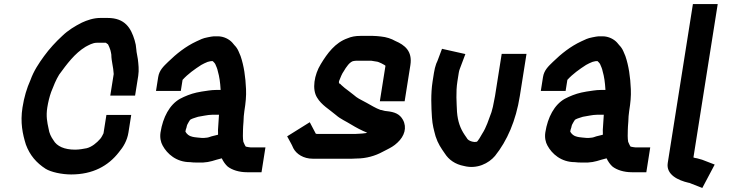

<svg xmlns="http://www.w3.org/2000/svg" viewBox="-20 -795 3616 952"><path d="M649.8 -321 665.4 -419C670 -448.5 666.3 -477.5 663.5 -502C661.9 -516.4 656.6 -534 656 -549C654.6 -567.6 652.5 -579.1 647.4 -596C629.4 -655.5 600 -706 513.8 -706H476.8C444.1 -706 411.6 -694.8 386.2 -683C351.2 -665.4 317.5 -644.8 288.7 -617C256.5 -587.5 224.7 -552.8 198.3 -516.5C172.6 -481.1 147.6 -444.2 131 -398C112.8 -357.7 99.7 -313.8 91.5 -262C79.7 -187.4 92.2 -129.7 108.4 -78C128 -25.1 160.5 12.5 206.3 42C232.5 58.2 285.9 70 332.9 70C440.1 70 516.7 27.8 569.3 -40C591.5 -66.3 610.4 -97.5 616.9 -138L630.6 -225H507.6L493.2 -134C488.1 -124.9 485.1 -116.1 476.9 -106.5C460.2 -87.2 435.5 -66.3 409.5 -60C392.9 -56.8 372.9 -53 352.4 -53C300.2 -53 262 -69.1 244.8 -100C233.4 -116 224.3 -133.9 220.9 -157C214 -188.8 207.6 -218.4 214.5 -262C218.8 -288.9 225.4 -315.8 233.7 -339C245.2 -368.6 257.6 -399.7 273.3 -425C310.7 -476.3 350.6 -530.7 404.2 -563C419.7 -571 439.1 -583 460.3 -583H504.3C504.9 -582.3 505.5 -582 506.2 -582C508.6 -580.7 511.3 -578.7 514.2 -576H515.2C520.6 -566.3 523.8 -556.7 527.5 -546C530.7 -536.5 529.8 -532.9 532 -524C532.3 -490.1 542.3 -463.1 543.8 -428L526.8 -321Z M876.5 -344 885.2 -399C911.6 -428.1 945 -451.8 977.9 -473C985.5 -477 985.5 -477 993.2 -481C998.9 -483.7 1004.3 -486 1009.3 -488C1012.7 -489.6 1024.4 -491.2 1026.9 -492H1034.9C1039.5 -486.5 1044.3 -483.4 1047.5 -477C1051.9 -466.1 1057.7 -455.4 1060 -442C1068.2 -414.2 1071.9 -384.8 1073.8 -352C1073.5 -350.7 1073.7 -349.7 1074.3 -349H1051.3C1025.2 -349 1004.8 -344.2 980 -341C964.5 -338 964.5 -338 954.2 -336C925.9 -329.7 896.5 -317.9 872.3 -305C820.7 -275.9 787.9 -213.8 776 -139C771.9 -113 777.1 -89.5 786.6 -73C808.6 -32.3 854.2 9 922.6 9C931 10.3 943.3 11 959.3 11C1000.4 12.6 1022.3 6.9 1053.5 -3L1079.6 -10C1086.9 5.7 1097.8 21.1 1109.1 31C1130.5 47.6 1165.1 59 1204.7 59H1276.7L1296.1 -64H1224.1C1217.7 -64 1205.6 -66.8 1198.8 -68C1194 -73.7 1189.9 -85.4 1186.6 -92C1183.5 -109.5 1184.3 -131.9 1184.9 -151L1185.6 -168C1185.6 -172 1186.2 -180 1187.4 -192C1189 -217.5 1187.9 -220.1 1191.6 -244C1198.3 -285.9 1201.4 -317.8 1199.9 -353C1197.4 -413.1 1189.5 -468.4 1172.9 -517L1162.7 -541C1157.8 -552.3 1151.1 -562.3 1142.4 -571C1136.5 -578 1136.5 -578 1131.5 -584C1116.6 -600.4 1090.1 -615 1059.4 -615H1040.4C1032.3 -614.3 1022 -612.7 1009.6 -610C985.2 -605.5 973.7 -598.9 954.4 -590C900.8 -565.1 855.1 -528.6 813.9 -488.5C791 -466.3 769.8 -447 764.4 -413L753.5 -344ZM1065.8 -226C1064.9 -207.8 1062 -169.4 1060.9 -151L1061.2 -134C1060.9 -132 1060.9 -129.7 1061.1 -127L1028.8 -119C1021.8 -116.2 1009.5 -112 1000.7 -112C997.3 -111.3 990.9 -111 981.6 -111C970.4 -111.7 963.1 -112.3 959.9 -113C957.2 -113 951.7 -113.7 943.2 -115C938.4 -116 938.4 -116 933.5 -117C917 -120.4 906.7 -129.8 899.5 -142C900.1 -146 900.1 -146 900.9 -151C902.1 -154.3 903.4 -158.3 904.8 -163C906.7 -174.7 909.8 -180.3 916.3 -191C920.2 -197 920.2 -197 922.8 -201C929.8 -205.7 942.1 -209.9 949.6 -212C955.9 -214 955.9 -214 962.2 -216C982.5 -218.8 1009.7 -226 1031.8 -226Z M1866.6 -250C1842.8 -258.4 1818.1 -274.1 1798.1 -285C1782.2 -294.5 1761.1 -303.3 1746.7 -314L1734.3 -324C1726.9 -330.5 1697.2 -352.3 1688.9 -359C1682 -365.8 1673.6 -371.2 1667 -379H1665C1662.3 -380.5 1660.9 -383.4 1660.3 -387C1660.8 -390 1660.8 -390 1661.2 -393C1668.9 -411.7 1674.7 -428.6 1685.2 -443C1694.2 -458.4 1715.2 -493 1737.1 -493C1741.2 -493.7 1744.6 -494 1747.2 -494H1820.2C1827.3 -492.8 1838 -491.4 1844.6 -490C1852.1 -490 1863.8 -484.5 1871.2 -481C1880.4 -476 1880.4 -476 1885.9 -473C1888.6 -471 1888.6 -471 1891.3 -469L1863.4 -293H1986.4L2014.8 -472C2025.8 -541.4 1986.9 -571.9 1939.8 -592C1920.5 -603.2 1895.8 -611.3 1869.2 -614L1849.6 -616C1843 -616.7 1836.4 -617 1829.7 -617H1766.7C1742.8 -617 1722.3 -613.5 1702.8 -605C1642.2 -583.6 1603.3 -531.3 1570.5 -477C1538.1 -424.6 1526 -352 1552.3 -311C1574.1 -274.1 1612.6 -252.8 1646.5 -224C1667.9 -205 1696.6 -193 1722 -177C1744.6 -163.3 1772.2 -148.3 1800.7 -137C1797.9 -136.3 1795.5 -135.7 1793.4 -135L1777.1 -133C1771.6 -132.3 1766.6 -132 1761.9 -132C1755.8 -131.3 1749.7 -131 1743.7 -131H1550.7C1549.4 -131 1548.1 -131.3 1546.9 -132H1545.9L1515.9 -189L1403.8 -119C1413.9 -99.2 1425.9 -81 1434.5 -60C1449.5 -31.5 1484.2 -8 1531.3 -8H1724.3C1731.6 -8 1739.3 -8.3 1747.4 -9C1796.5 -9 1841.5 -22.7 1876.7 -42L1896.2 -52C1917 -62.6 1933.1 -70.9 1950.9 -88C1985.7 -120.2 1998.8 -162.5 1977.8 -201C1961.7 -229.8 1937.5 -239.8 1896.6 -244C1886.8 -244 1873.5 -250 1866.6 -250Z M2171.6 -553 2149.1 -493 2142.9 -479C2138.1 -465.7 2134.4 -450.7 2131.7 -434L2124.9 -391C2115.2 -329.3 2118.5 -263.6 2121.7 -213C2124.3 -174.3 2131.2 -151.1 2139.8 -119C2151.6 -82.5 2166.9 -60.7 2186.2 -33C2205.4 -3.1 2236.8 19.8 2280.6 28C2345.2 44.8 2403.4 14.9 2434.5 -22C2494.5 -96.9 2538.1 -196.3 2557.5 -319L2590.6 -528H2467.6L2434.5 -319C2433.2 -310.3 2431.4 -301.7 2429.4 -293C2426.4 -274.2 2422.1 -256.4 2416.9 -239C2402.6 -200.7 2391.5 -163.3 2370.9 -132C2366.9 -123.9 2348 -92 2343.6 -92C2338.8 -91.3 2335.1 -91 2332.4 -91L2320.7 -93C2308.4 -96.2 2298 -102.3 2293.7 -112L2284 -126C2262.4 -157.9 2249.8 -192.5 2246 -240C2244.2 -284 2239.5 -337.8 2247.9 -391L2254.7 -434C2256 -442 2257.7 -448.3 2259.7 -453C2269 -477.7 2278.2 -502.3 2287.5 -527Z M2784.5 -344 2793.2 -399C2819.6 -428.1 2853 -451.8 2885.9 -473C2893.5 -477 2893.5 -477 2901.2 -481C2906.9 -483.7 2912.3 -486 2917.3 -488C2920.7 -489.6 2932.4 -491.2 2934.9 -492H2942.9C2947.5 -486.5 2952.3 -483.4 2955.5 -477C2959.9 -466.1 2965.7 -455.4 2968 -442C2976.2 -414.2 2979.9 -384.8 2981.8 -352C2981.5 -350.7 2981.7 -349.7 2982.3 -349H2959.3C2933.2 -349 2912.8 -344.2 2888 -341C2872.5 -338 2872.5 -338 2862.2 -336C2833.9 -329.7 2804.5 -317.9 2780.3 -305C2728.7 -275.9 2695.9 -213.8 2684 -139C2679.9 -113 2685.1 -89.5 2694.6 -73C2716.6 -32.3 2762.2 9 2830.6 9C2839 10.3 2851.3 11 2867.3 11C2908.4 12.6 2930.3 6.9 2961.5 -3L2987.6 -10C2994.9 5.7 3005.8 21.1 3017.1 31C3038.5 47.6 3073.1 59 3112.7 59H3184.7L3204.1 -64H3132.1C3125.7 -64 3113.6 -66.8 3106.8 -68C3102 -73.7 3097.9 -85.4 3094.6 -92C3091.5 -109.5 3092.3 -131.9 3092.9 -151L3093.6 -168C3093.6 -172 3094.2 -180 3095.4 -192C3097 -217.5 3095.9 -220.1 3099.6 -244C3106.3 -285.9 3109.4 -317.8 3107.9 -353C3105.4 -413.1 3097.5 -468.4 3080.9 -517L3070.7 -541C3065.8 -552.3 3059.1 -562.3 3050.4 -571C3044.5 -578 3044.5 -578 3039.5 -584C3024.6 -600.4 2998.1 -615 2967.4 -615H2948.4C2940.3 -614.3 2930 -612.7 2917.6 -610C2893.2 -605.5 2881.7 -598.9 2862.4 -590C2808.8 -565.1 2763.1 -528.6 2721.9 -488.5C2699 -466.3 2677.8 -447 2672.4 -413L2661.5 -344ZM2973.8 -226C2972.9 -207.8 2970 -169.4 2968.9 -151L2969.2 -134C2968.9 -132 2968.9 -129.7 2969.1 -127L2936.8 -119C2929.8 -116.2 2917.5 -112 2908.7 -112C2905.3 -111.3 2898.9 -111 2889.6 -111C2878.4 -111.7 2871.1 -112.3 2867.9 -113C2865.2 -113 2859.7 -113.7 2851.2 -115C2846.4 -116 2846.4 -116 2841.5 -117C2825 -120.4 2814.7 -129.8 2807.5 -142C2808.1 -146 2808.1 -146 2808.9 -151C2810.1 -154.3 2811.4 -158.3 2812.8 -163C2814.7 -174.7 2817.8 -180.3 2824.3 -191C2828.2 -197 2828.2 -197 2830.8 -201C2837.8 -205.7 2850.1 -209.9 2857.6 -212C2863.9 -214 2863.9 -214 2870.2 -216C2890.5 -218.8 2917.7 -226 2939.8 -226Z M3415.7 -775 3290.9 13C3281.7 71.1 3342.9 99.4 3393.4 111C3398.1 111 3404.4 114.5 3408.6 116L3462.3 137L3523.7 21L3461.5 -3C3453.2 -5.7 3444.9 -8 3436.6 -10C3435.4 -10.2 3418 -12.6 3418.4 -15L3538.7 -775Z"/></svg>

Font: Tape
Style: It
Weight: 500
Foundry: Cannot Into Space Fonts
Version: Version 0.97